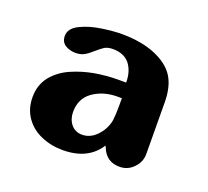

<svg xmlns="http://www.w3.org/2000/svg" viewBox="-77 -797 615 569"><g transform="rotate(20 230.0 -512.5)"><path d="M283.2 -524.9H269.5Q225.1 -524.9 192.9 -502.4Q161.1 -480 161.1 -437.5Q161.1 -415 173.8 -398.9Q187 -382.8 209 -382.8Q242.7 -382.8 267.1 -419.4Q278.3 -437.5 280.8 -454.6Q283.2 -471.2 283.2 -500.5ZM406.7 -555.7 407.7 -394.5Q407.7 -368.2 389.2 -350.1Q371.6 -331.5 345.7 -331.5Q304.7 -331.5 289.1 -369.1L285.6 -376.5Q250 -320.3 170.4 -320.3Q133.3 -320.3 102.1 -334Q70.8 -347.2 52.2 -374Q33.2 -400.9 33.2 -438Q33.2 -476.1 54.7 -503.4Q76.2 -529.8 109.9 -544.9Q143.1 -559.6 180.7 -566.4Q218.8 -572.8 253.9 -572.8H279.3Q279.3 -608.4 261.7 -630.9Q243.7 -652.8 209 -652.8Q193.4 -652.8 183.1 -647Q172.9 -640.6 158.7 -627.9Q145 -615.7 134.3 -609.9Q123 -604 107.9 -604Q89.4 -604 75.2 -612.8Q61 -622.1 61 -640.6Q61 -664.6 89.8 -678.7Q118.7 -692.9 155.3 -698.2Q191.9 -703.6 217.8 -703.6Q281.2 -703.6 325.7 -684.6Q337.9 -679.2 344.7 -675.3Q378.9 -655.8 392.6 -627Q406.7 -598.6 406.7 -555.7Z"/></g></svg>

Font: inglobal
Style: Bold
Weight: 700
Designer: Andrey Kochetov, Denis Davydov, Evgeny Yurtaev
Foundry: inglobal.ru
Version: Version 1.00 September 25, 2014, initial release